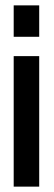

<svg xmlns="http://www.w3.org/2000/svg" viewBox="-20 -695 202 715"><path d="M31 -486H126V0H31ZM31 -675H126V-558H31Z"/></svg>

Font: Osterbar
Style: Regular
Weight: 500
Width: 3
Designer: Peter Wiegel, Basierend auf Erbar schmal-halbfette Grotesk v. Jacob Erbar
Foundry: Peter Wiegel
Version: Version 1.0